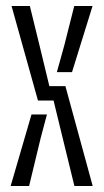

<svg xmlns="http://www.w3.org/2000/svg" viewBox="-20 -620 345 640"><path d="M228 0 189 -159.5 158.5 -285H106.5L18.5 -600H79.5L111.5 -469.5L144.5 -333H198L289 0ZM169.5 -379.5 194.5 -469.5 227.5 -600H288.5L220 -379.5ZM15.5 0 85 -238.5H136.5L115.5 -159.5L77 0Z"/></svg>

Font: Big Shoulders Stencil Text Light
Style: Regular
Weight: 300
Designer: Patric King
Foundry: XO Type Co
Version: Version 1.000